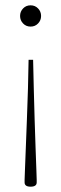

<svg xmlns="http://www.w3.org/2000/svg" viewBox="-20 -451 231 722"><path d="M95 -431Q112 -431 123.2 -419.2Q134.5 -407.5 134.5 -391Q134.5 -374.5 123.2 -362.8Q112 -351 95 -351Q78 -351 66.8 -362.8Q55.5 -374.5 55.5 -391Q55.5 -407.5 66.8 -419.2Q78 -431 95 -431ZM72.5 235V225Q72.5 221 73.8 188.8Q75 156.5 77 106.5Q79 56.5 81.2 -2.2Q83.5 -61 85.2 -119.5Q87 -178 87.5 -226H104.5Q105.5 -178 107 -119.5Q108.5 -61 110.2 -2.5Q112 56 113.8 106Q115.5 156 116.8 188.2Q118 220.5 118 225V235Q118 251 95 251Q72.5 251 72.5 235Z"/></svg>

Font: Newsreader Text ExtraLight
Style: Regular
Weight: 275
Designer: Hugues Gentile
Foundry: Production Type
Version: Version 1.001